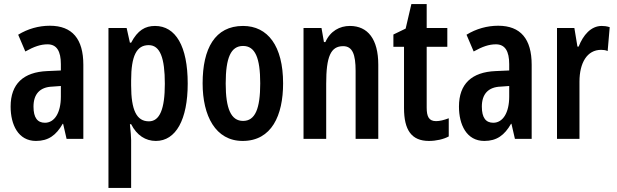

<svg xmlns="http://www.w3.org/2000/svg" viewBox="-20 -680 3019 940"><path d="M224 -554C170 -554 116 -539 69 -510L104 -428C147 -452 179 -463 213 -463C258 -463 278 -429 278 -366V-335L211 -332C95 -327 32 -270 32 -158C32 -70 69 10 156 10C217 10 255 -18 287 -74H289L306 0H388V-363C388 -489 334 -554 224 -554ZM237 -256 278 -259V-207C278 -128 247 -79 200 -79C164 -79 144 -103 144 -158C144 -218 174 -254 237 -256Z M739 -553C691 -553 654 -532 622 -471H616L600 -543H511V240H622V6C622 -9 620 -34 616 -72H622C650 -17 693 10 743 10C841 10 899 -94 899 -271C899 -454 840 -553 739 -553ZM708 -459C764 -459 787 -396 787 -270C787 -146 762 -86 709 -86C649 -86 622 -140 622 -262V-286C622 -407 649 -459 708 -459Z M1366 -272C1366 -455 1291 -553 1170 -553C1032 -553 972 -442 972 -272C972 -113 1035 10 1168 10C1310 10 1366 -115 1366 -272ZM1085 -271C1085 -397 1110 -455 1170 -455C1229 -455 1254 -397 1254 -272C1254 -147 1229 -88 1170 -88C1111 -88 1085 -148 1085 -271Z M1693 -553C1643 -553 1597 -528 1573 -474H1566L1554 -543H1466V0H1577V-270C1577 -403 1599 -454 1660 -454C1706 -454 1721 -413 1721 -333V0H1832V-363C1832 -488 1781 -553 1693 -553Z M2115 -87C2080 -87 2069 -109 2069 -153V-451H2170V-543H2069V-660H1994L1966 -540L1906 -511V-451H1958V-151C1958 -43 1995 10 2080 10C2115 10 2151 2 2177 -12V-101C2153 -92 2133 -87 2115 -87Z M2419 -554C2365 -554 2311 -539 2264 -510L2299 -428C2342 -452 2374 -463 2408 -463C2453 -463 2473 -429 2473 -366V-335L2406 -332C2290 -327 2227 -270 2227 -158C2227 -70 2264 10 2351 10C2412 10 2450 -18 2482 -74H2484L2501 0H2583V-363C2583 -489 2529 -554 2419 -554ZM2432 -256 2473 -259V-207C2473 -128 2442 -79 2395 -79C2359 -79 2339 -103 2339 -158C2339 -218 2369 -254 2432 -256Z M2926 -553C2873 -553 2835 -508 2813 -452H2807L2792 -543H2707V0H2817V-280C2817 -372 2854 -436 2923 -436C2931 -436 2946 -435 2955 -430L2965 -547C2949 -552 2937 -553 2926 -553Z"/></svg>

Font: Noto Sans Gurmukhi UI ExtraCondensed SemiBold
Style: Regular
Weight: 600
Width: 2
Designer: Jelle Bosma - Monotype Design Team
Foundry: Monotype Imaging Inc.
Version: Version 2.004